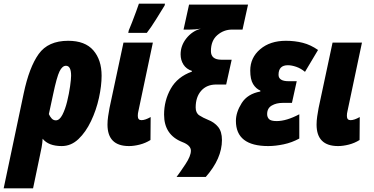

<svg xmlns="http://www.w3.org/2000/svg" viewBox="-83 -785 2035 1045"><path d="M221 -130Q207 -130 197.5 -141Q188 -152 183 -164L206 -271Q226 -366 241 -396.5Q256 -427 276 -427Q304 -427 304 -373Q304 -355 298.5 -315.5Q293 -276 282.5 -233Q272 -190 256.5 -160Q241 -130 221 -130ZM-63 240H97L135 58Q139 41 143.5 16.5Q148 -8 149 -30Q181 10 253 10Q304 10 344 -28Q384 -66 412.5 -126Q441 -186 455.5 -252Q470 -318 470 -373Q470 -459 425 -511Q380 -563 288 -563Q179 -563 127.5 -491Q76 -419 46 -277Z M619 10Q646 10 677.5 2Q709 -6 736 -23L737 -148Q707 -131 687 -131Q667 -131 667 -154Q667 -168 670 -179L749 -553H589L513 -197Q509 -176 505.5 -152Q502 -128 502 -107Q502 10 619 10ZM615 -606H716Q738 -634 766 -679Q794 -724 813 -755L815 -765H673Q669 -752 658 -722.5Q647 -693 635.5 -663Q624 -633 618 -620Z M878 178H1037Q1125 78 1125 -23Q1125 -69 1104 -94.5Q1083 -120 1049 -133Q1022 -144 1002 -157Q982 -170 982 -200Q982 -257 1012 -291Q1042 -325 1094 -325H1148L1178 -460H1122Q1065 -460 1065 -507Q1065 -564 1100 -594Q1135 -624 1180 -624H1237L1267 -760H946L916 -624H949Q981 -624 1010 -629Q963 -616 931.5 -576.5Q900 -537 900 -489Q900 -458 915.5 -433.5Q931 -409 962 -399L961 -395Q883 -367 846.5 -302.5Q810 -238 810 -161Q810 -51 909 -12Q956 6 956 35Q956 64 926.5 108.5Q897 153 878 178Z M1377 10Q1416 10 1461 0.5Q1506 -9 1546 -31V-163Q1476 -126 1423 -126Q1392 -126 1381.5 -136.5Q1371 -147 1371 -164Q1371 -196 1396 -210.5Q1421 -225 1455 -225H1506L1532 -343H1488Q1433 -343 1433 -378Q1433 -430 1484 -430Q1504 -430 1529 -421.5Q1554 -413 1577 -394L1648 -513Q1608 -541 1565 -552Q1522 -563 1473 -563Q1387 -563 1333 -517Q1279 -471 1279 -401Q1279 -353 1294.5 -327.5Q1310 -302 1334 -292V-287Q1264 -274 1232.5 -224Q1201 -174 1201 -127Q1201 10 1377 10Z M1757 10Q1784 10 1815.5 2Q1847 -6 1874 -23L1875 -148Q1845 -131 1825 -131Q1805 -131 1805 -154Q1805 -168 1808 -179L1887 -553H1727L1651 -197Q1647 -176 1643.5 -152Q1640 -128 1640 -107Q1640 10 1757 10Z"/></svg>

Font: Noto Sans Display Condensed Black
Style: Italic
Weight: 900
Width: 3
Italic angle: -192°
Designer: Monotype Design Team
Foundry: Monotype Imaging Inc.
Version: Version 1.900